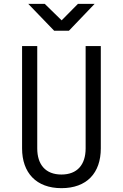

<svg xmlns="http://www.w3.org/2000/svg" viewBox="-20 -970 640 1000"><path d="M262 -810H339L473 -950H386L301 -864L213 -950H127ZM300 10C432 10 505 -69 505 -197V-730H426V-197C426 -113 383 -61 300 -61C217 -61 174 -113 174 -197V-730H95V-197C95 -70 169 10 300 10Z"/></svg>

Font: JetBrains Mono Light
Style: Regular
Weight: 336
Monospace: yes
Designer: Philipp Nurullin, Konstantin Bulenkov
Foundry: JetBrains
Version: Version 2.305